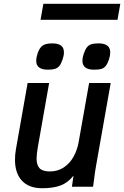

<svg xmlns="http://www.w3.org/2000/svg" viewBox="-20 -990 658 1018"><path d="M59.5 -143Q59.5 -170.5 64.5 -199L126.5 -550H240.5L180.5 -209.5Q174 -173 174 -149Q174 -115 189.8 -98Q205.5 -81 244.5 -81Q286.5 -81 318.5 -102.5Q350.5 -124 370 -159.2Q389.5 -194.5 397 -236.5L452.5 -550H567L490 -115Q483 -76 479 -41Q476 -15 473.5 0H361.5L369.5 -58.5Q339.5 -20.5 300.2 -6.2Q261 8 203.5 8Q133.5 8 96.5 -31.8Q59.5 -71.5 59.5 -143ZM172 -667.5Q172 -684 178.5 -704Q186 -727 196.2 -739Q206.5 -751 220.8 -755.5Q235 -760 257.5 -760Q319 -760 319 -713Q319 -695 312 -675.5Q304.5 -652.5 295.2 -641Q286 -629.5 272 -625Q258 -620.5 234 -620.5Q172 -620.5 172 -667.5ZM417 -668Q417 -684 423.5 -703.5Q431.5 -727.5 441.2 -739.5Q451 -751.5 465 -755.8Q479 -760 503 -760Q564.5 -760 564.5 -712.5Q564.5 -695.5 558 -675.5Q550 -652.5 541 -640.8Q532 -629 518 -624.8Q504 -620.5 479 -620.5Q417 -620.5 417 -668ZM210 -970H618L603 -885H195Z"/></svg>

Font: JuliaMono SemiBold
Style: Italic
Weight: 600
Italic angle: -9°
Monospace: yes
Designer: cormullion
Foundry: corm
Version: Version 0.056; ttfautohint (v1.8.4)